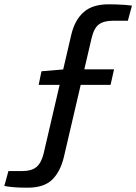

<svg xmlns="http://www.w3.org/2000/svg" viewBox="-126 -720 631 889"><path d="M376 -700Q391 -700 411 -699.5Q431 -699 451.5 -697.5Q472 -696 485 -694L466 -624H398Q355 -624 332 -607Q309 -590 298 -543L170 6Q154 74 116 111.5Q78 149 2 149Q-11 149 -31 148.5Q-51 148 -71 146Q-91 144 -106 141L-87 72H-22Q20 72 42.5 53.5Q65 35 76 -9L204 -559Q220 -627 261 -663.5Q302 -700 376 -700ZM402 -399 386 -327H53L66 -390L173 -399Z"/></svg>

Font: Exo 2 Medium
Style: Italic
Weight: 500
Italic angle: -8°
Designer: Natanael Gama
Foundry: Natanael Gama
Version: Version 2.010